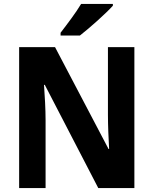

<svg xmlns="http://www.w3.org/2000/svg" viewBox="-20 -953 778 973"><path d="M552 -924V-933H391C365 -889 320 -830 287 -787V-773H385C434 -811 518 -886 552 -924ZM661 0V-714H527V-371C527 -321 530 -248 533 -198H530L259 -714H77V0H211V-344C211 -398 207 -468 203 -523H207L478 0Z"/></svg>

Font: Noto Sans Thai Looped SemiCondensed
Style: Bold
Weight: 700
Width: 4
Designer: Sasikarn Vongin, Ben Mitchell
Foundry: The Fontpad Ltd
Version: Version 1.001